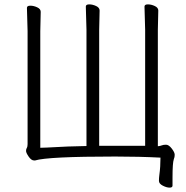

<svg xmlns="http://www.w3.org/2000/svg" viewBox="-20 -728 851 877"><path d="M506 -13Q198 -13 140 5H136Q123 5 111 -12.5Q99 -30 99 -38.5Q99 -47 102.5 -52.5Q106 -58 106 -70V-586L103 -692Q103 -702 118.5 -702Q134 -702 150 -694.5Q166 -687 166 -674L164 -585V-53L194 -54Q295 -60 375 -61V-592L372 -698Q372 -708 387.5 -708Q403 -708 419 -700.5Q435 -693 435 -680L433 -591V-62H643V-592L640 -698Q640 -708 655.5 -708Q671 -708 687 -700.5Q703 -693 703 -680L701 -591V-60Q712 -61 719 -64Q726 -67 738.5 -67Q751 -67 764.5 -49.5Q778 -32 778 -21Q778 -10 774 -1Q768 16 768 82V120Q768 129 754.5 129Q741 129 723.5 120Q706 111 706 98Q706 85 708 70Q713 34 713 -8Q616 -13 506 -13Z"/></svg>

Font: LXGW WenKai Lite Light
Style: Regular
Weight: 300
Designer: LXGW / Fontworks Inc.
Foundry: LXGW / Fontworks Inc.
Version: Version 1.511; March 25, 2025